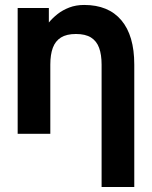

<svg xmlns="http://www.w3.org/2000/svg" viewBox="-20 -540 613 775"><path d="M390.1 214.8H522V-279.3Q522 -396.5 469.8 -458.3Q417.7 -520 319.8 -520Q286.4 -520 259.5 -509.6Q232.7 -499.3 212.4 -483.3Q192.1 -467.3 177.2 -449.2V-507.8H51.3V0H183.1V-279.3Q183.1 -319.6 193.2 -347Q203.4 -374.5 226.1 -388.7Q248.8 -402.8 286.6 -402.8Q324.5 -402.8 347.2 -388.7Q369.9 -374.5 380 -347Q390.1 -319.6 390.1 -279.3Z"/></svg>

Font: Giphurs
Style: Regular
Weight: 400
Version: Version 2.010